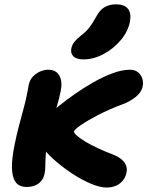

<svg xmlns="http://www.w3.org/2000/svg" viewBox="-20 -845 674 878"><path d="M467.4 12.6Q437.4 12.6 396.6 -4.5Q355.8 -21.6 314.5 -48.4Q273.2 -75.2 238.3 -105Q203.4 -134.8 184.4 -159.2Q168.6 -178.2 161.5 -200Q154.4 -221.8 158.6 -245.2Q163 -263.8 174.7 -284.6Q186.4 -305.4 208 -324.8Q222.2 -338.4 252.4 -362.8Q282.6 -387.2 322.6 -415.3Q362.6 -443.4 407.1 -468.7Q451.6 -494 495.1 -510.1Q538.6 -526.2 575.2 -526.2Q596.8 -526.2 610.8 -514.8Q624.8 -503.4 630.4 -486.5Q636 -469.6 632.8 -452.6Q628 -423.8 600.8 -401.9Q573.6 -380 538.6 -367.4Q477.8 -344.6 428.1 -318.8Q378.4 -293 349 -272.4Q319.6 -251.8 318.4 -244Q317.2 -237.6 330.9 -225.3Q344.6 -213 369.9 -197.6Q395.2 -182.2 429 -166.6Q462.8 -151 500 -137Q517.6 -130.2 532.3 -119Q547 -107.8 554.8 -92Q562.6 -76.2 558.6 -55.8Q554.6 -35.8 542.2 -20Q529.8 -4.2 510.7 4.2Q491.6 12.6 467.4 12.6ZM102.2 10Q67.2 10 51.1 -12.8Q35 -35.6 34.6 -79.7Q34.2 -123.8 47.6 -187.4Q56.6 -231.8 67.7 -273.4Q78.8 -315 88.9 -352.3Q99 -389.6 104.2 -418.6Q106.2 -426.6 107.7 -436.5Q109.2 -446.4 111 -455.4Q115.8 -479.2 130.7 -494.9Q145.6 -510.6 164.4 -518.4Q183.2 -526.2 200 -526.2Q236.6 -526.2 251.5 -499Q266.4 -471.8 257.8 -429.6Q251.2 -396.2 240.3 -359.3Q229.4 -322.4 218.5 -287.5Q207.6 -252.6 201.6 -225Q192.4 -176 189.8 -143.3Q187.2 -110.6 187.3 -88.6Q187.4 -66.6 183.8 -50.4Q179.4 -30.2 167.7 -16.5Q156 -2.8 139.2 3.6Q122.4 10 102.2 10ZM361.6 -573.4Q329 -573.4 315.4 -587.6Q301.8 -601.8 306.2 -624Q310 -640.4 320.2 -653.5Q330.4 -666.6 349.6 -681.6Q375.2 -701.6 389.5 -720.5Q403.8 -739.4 419.2 -767.4Q437.6 -801.6 460.1 -813.4Q482.6 -825.2 510.6 -825.2Q548.8 -825.2 565.1 -804.8Q581.4 -784.4 574.2 -745.4Q564.6 -699.2 531 -660Q497.4 -620.8 452.3 -597.1Q407.2 -573.4 361.6 -573.4Z"/></svg>

Font: Shantell Sans Light
Style: Italic
Weight: 300
Italic angle: -11°
Designer: Stephen Nixon, Anya Danilova, Shantell Martin
Foundry: Arrow Type
Version: Version 1.008;[ac192a2d6]